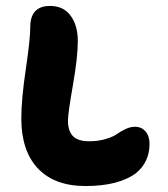

<svg xmlns="http://www.w3.org/2000/svg" viewBox="-20 -643 565 647"><path d="M268.1 -16.1Q164.1 -16.1 107.9 -75.2Q51.8 -134.3 51.8 -244.1Q51.8 -307.6 66.9 -409.7Q82 -511.7 82 -551.8Q82 -623 148.9 -623Q193.8 -623 218 -590.1Q242.2 -557.1 242.2 -504.9Q242.2 -449.7 225.6 -355.5Q209 -261.2 209 -236.8Q209 -201.7 225.8 -184.3Q242.7 -167 280.8 -167Q311.5 -167 336.4 -174.6Q361.3 -182.1 374.3 -191.4Q387.2 -200.7 403.3 -208.3Q419.4 -215.8 435.1 -215.8Q457 -215.8 470.5 -200Q483.9 -184.1 483.9 -158.2Q483.9 -97.7 439 -60.1Q380.4 -16.1 268.1 -16.1Z"/></svg>

Font: Shantell Sans Irregular Bouncy
Style: Bold
Weight: 700
Designer: Stephen Nixon, Anya Danilova, Shantell Martin
Foundry: Arrow Type
Version: Version 1.006;[9816181b4]